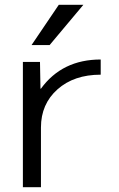

<svg xmlns="http://www.w3.org/2000/svg" viewBox="-20 -777 493 797"><path d="M186 -590H111L224 -757H326ZM75 -520H146L148 -409H150Q238 -530 398 -530V-467Q287 -467 218.5 -406Q150 -345 150 -248V0H75Z"/></svg>

Font: M PLUS 1p
Style: Regular
Weight: 400
Version: Version 1.062